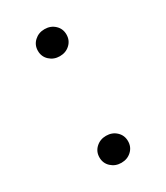

<svg xmlns="http://www.w3.org/2000/svg" viewBox="-137 -563 555 641"><g transform="rotate(-30 140.0 -242.5)"><path d="M140 -396Q117 -396 101 -410.8Q85 -425.5 85 -448Q85 -470.5 101 -485.2Q117 -500 140 -500Q163.5 -500 179.2 -485.2Q195 -470.5 195 -448Q195 -425.5 179.2 -410.8Q163.5 -396 140 -396ZM140 15Q117 15 101 0.2Q85 -14.5 85 -37Q85 -59.5 101 -74.2Q117 -89 140 -89Q163.5 -89 179.2 -74.2Q195 -59.5 195 -37Q195 -14.5 179.2 0.2Q163.5 15 140 15Z"/></g></svg>

Font: Geologica Thin
Style: Regular
Weight: 100
Designer: Sindre Bremnes, Frode Helland
Foundry: Monokrom Skriftforlag AS
Version: Version 1.010; ttfautohint (v1.8.4.7-5d5b);gftools[0.9.28]